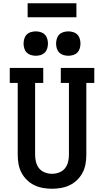

<svg xmlns="http://www.w3.org/2000/svg" viewBox="-20 -1153 640 1181"><path d="M300 8Q272 8 244 3Q216 -2 191 -14Q166 -26 145.5 -46Q125 -66 112 -91Q99 -116 94 -144Q89 -172 89 -200V-643H40V-735H246V-643H196V-200Q196 -178 201.5 -156Q207 -134 221 -117Q235 -100 256.5 -92Q278 -84 300 -84Q322 -84 343.5 -92Q365 -100 379 -117Q393 -134 398.5 -156Q404 -178 404 -200V-643H354V-735H560V-643H511V-200Q511 -172 506 -144Q501 -116 488 -91Q475 -66 454.5 -46Q434 -26 409 -14Q384 -2 356 3Q328 8 300 8ZM400 -810Q385 -810 370 -814.5Q355 -819 344.5 -829.5Q334 -840 329.5 -855Q325 -870 325 -885Q325 -900 329.5 -915Q334 -930 344.5 -940.5Q355 -951 370 -955.5Q385 -960 400 -960Q415 -960 430 -955.5Q445 -951 455.5 -940.5Q466 -930 470.5 -915Q475 -900 475 -885Q475 -870 470.5 -855Q466 -840 455.5 -829.5Q445 -819 430 -814.5Q415 -810 400 -810ZM200 -810Q185 -810 170 -814.5Q155 -819 144.5 -829.5Q134 -840 129.5 -855Q125 -870 125 -885Q125 -900 129.5 -915Q134 -930 144.5 -940.5Q155 -951 170 -955.5Q185 -960 200 -960Q215 -960 230 -955.5Q245 -951 255.5 -940.5Q266 -930 270.5 -915Q275 -900 275 -885Q275 -870 270.5 -855Q266 -840 255.5 -829.5Q245 -819 230 -814.5Q215 -810 200 -810ZM150 -1047V-1133H450V-1047Z"/></svg>

Font: Iosevka Curly Slab SmBdEx
Style: Regular
Weight: 600
Width: 7
Monospace: yes
Designer: Belleve Invis
Foundry: Belleve Invis
Version: Version 11.1.0; ttfautohint (v1.8.3)